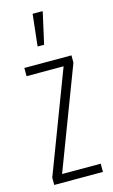

<svg xmlns="http://www.w3.org/2000/svg" viewBox="-114 -766 476 811"><g transform="rotate(-15 124.5 -361.0)"><path d="M18 0V-32L186 -474H24V-510H230V-478L62 -36H231V0ZM102 -583V-588L117 -722H160V-717L130 -583Z"/></g></svg>

Font: Saira UltraCondensed ExtraLight
Style: Regular
Weight: 250
Width: 1
Designer: Hector Gatti with collaboration of the Omnibus-Type team
Foundry: Omnibus-Type
Version: Version 1.101